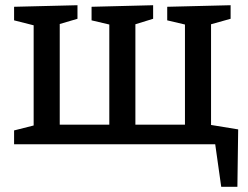

<svg xmlns="http://www.w3.org/2000/svg" viewBox="-20 -553 951 736"><path d="M828 163 805 0H34V-53L109 -72V-456L34 -475V-527L277 -533V-481L209 -461V-75H399V-459L331 -475V-527L567 -533V-481L499 -460V-75H689V-459L621 -475V-527L864 -533V-481L789 -460V-74L893 -57L890 163Z"/></svg>

Font: Bitter Medium
Style: Regular
Weight: 500
Designer: Sol Matas, and Bitter project Authors
Foundry: Sol Matas
Version: Version 2.001